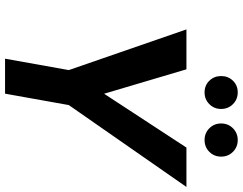

<svg xmlns="http://www.w3.org/2000/svg" viewBox="-118 -820 938 741"><g transform="rotate(90 350.5 -449.0)"><path d="M206 0 250 -246 93 -700H247L347 -363L330 -365L549 -700H701L385 -246L341 0ZM336 -770Q309 -770 291 -788.5Q273 -807 273 -834Q273 -861 291 -879.5Q309 -898 336 -898Q363 -898 381.5 -879.5Q400 -861 400 -834Q400 -807 381.5 -788.5Q363 -770 336 -770ZM520 -770Q493 -770 474.5 -788.5Q456 -807 456 -834Q456 -861 474.5 -879.5Q493 -898 520 -898Q547 -898 565.5 -879.5Q584 -861 584 -834Q584 -807 565.5 -788.5Q547 -770 520 -770Z"/></g></svg>

Font: DM Sans 16pt
Style: Bold Italic
Weight: 700
Italic angle: -10°
Version: Version 4.004;gftools[0.9.30]